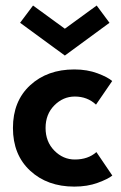

<svg xmlns="http://www.w3.org/2000/svg" viewBox="-20 -680 448 712"><path d="M54.5 -595.5 102.5 -659.5 220.5 -573.5 338.5 -659.5 386 -595.5 220.5 -474ZM257.5 -88.5Q306.5 -88.5 337.5 -116L396.5 -29Q380.5 -16 342.2 -2Q304 12 255.5 12Q155.5 12 91.8 -47Q28 -106 28 -205.5Q28 -305 91.8 -363.8Q155.5 -422.5 255.5 -422.5Q303.5 -422.5 342 -408Q380.5 -393.5 396 -379.5L336 -292Q304 -322 257.5 -322Q214 -322 181.5 -289.2Q149 -256.5 149 -205.5Q149 -154.5 181.5 -121.5Q214 -88.5 257.5 -88.5Z"/></svg>

Font: League Spartan SemiBold
Style: Regular
Weight: 600
Foundry: The League of Moveable Type
Version: Version 2.002